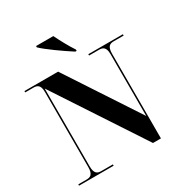

<svg xmlns="http://www.w3.org/2000/svg" viewBox="-207 -1093 1203 1255"><g transform="rotate(-30 394.0 -465.5)"><path d="M445 -771H455V-781C426 -824 393 -886 371 -931H241V-921C276 -886 382 -811 445 -771ZM28 0H289V-10H202C174 -10 151 -18 151 -75V-662L586 0H646V-639C646 -696 669 -704 697 -704H771V-714H510V-704H585C612 -704 636 -696 636 -643V-175L282 -714H28V-704H90C117 -704 141 -696 141 -643V-75C141 -18 118 -10 90 -10H28Z"/></g></svg>

Font: Noto Serif Display
Style: Bold
Weight: 700
Designer: Monotype Design Team
Foundry: Monotype Imaging Inc.
Version: Version 2.009